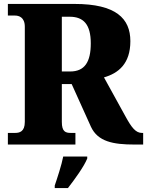

<svg xmlns="http://www.w3.org/2000/svg" viewBox="-20 -734 747 975"><path d="M20 0H363V-59H340C313 -59 294 -65 294 -115V-307H344L442 -90C477 -15 554 0 663 0H707V-59H701C670 -59 649 -84 616 -145L508 -341C581 -362 642 -410 642 -525C642 -640 569 -714 359 -714H20V-655H56C74 -655 106 -648 106 -598V-115C106 -65 79 -59 56 -59H20ZM336 -371H294V-649H334C404 -649 441 -610 441 -514C441 -419 410 -371 336 -371ZM258 208V221H325C359 177 406 113 423 71V61H301C293 103 271 170 258 208Z"/></svg>

Font: Noto Serif Georgian SemiCondensed Black
Style: Regular
Weight: 900
Width: 4
Designer: Monotype Design Team, Akaki Razmadze
Foundry: Google LLC
Version: Version 2.003